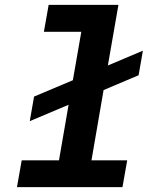

<svg xmlns="http://www.w3.org/2000/svg" viewBox="-20 -770 627 790"><path d="M180.2 -750H467.3L423.8 -500.5L567.9 -561.5L550.3 -460.4L406.2 -399.4L356.4 -110.4H503.4L483.9 0H49.8L69.3 -110.4H222.7L262.2 -338.9L102.5 -271.5L120.1 -372.6L279.8 -439.9L314.5 -639.2H160.6Z"/></svg>

Font: Roboto Mono
Style: Bold Italic
Weight: 700
Designer: Google
Version: Version 2.000985; 2015; ttfautohint (v1.3)